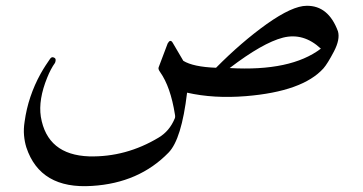

<svg xmlns="http://www.w3.org/2000/svg" viewBox="-20 -413 1252 663"><path d="M1039 -393Q1114 -394 1147 -305Q1155 -277 1133 -235Q1111 -193 1097 -177Q1025 -97 829 -81Q718 -72 626 -93Q607 68 562 114Q460 219 298 229Q119 241 71 96Q65 77 63 54.5Q61 32 65 7Q71 -37 85 -78.5Q99 -120 120 -158Q129 -174 137.5 -187Q146 -200 153 -210Q158 -217 164 -215Q171 -213 172 -208Q173 -203 170 -196Q155 -175 143 -145Q112 -69 121 -10Q143 122 288 127Q415 130 528 62Q565 40 583 -3Q586 -8 584 -18Q569 -113 533 -164Q525 -175 528 -181L559 -263Q568 -279 576 -266L613 -203Q647 -182 726 -179Q813 -267 901 -330Q990 -393 1039 -393ZM1088 -245Q1028 -301 957 -283Q887 -265 773 -178Q984 -166 1088 -245Z"/></svg>

Font: Amiri Quran
Style: Regular
Weight: 400
Designer: Khaled Hosny
Version: Version 0.117